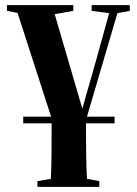

<svg xmlns="http://www.w3.org/2000/svg" viewBox="-20 -478 530 744"><path d="M335 -436 403 -427 352 -243 299 -57 192 -423 264 -436V-458H7V-436L48 -428L178 -26H70V0H180C180 82 180 162 177 215L125 224V246H365V224L317 215C314 163 313 82 313 0H424V-26H317L435 -427L483 -436V-458H335Z"/></svg>

Font: Source Serif 4 Display
Style: Bold
Weight: 700
Designer: Frank Grießhammer
Foundry: Adobe Systems Incorporated
Version: Version 4.004;hotconv 1.0.117;makeotfexe 2.5.65602